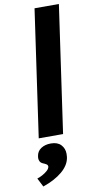

<svg xmlns="http://www.w3.org/2000/svg" viewBox="-109 -783 538 1103"><g transform="rotate(-10 160.0 -231.5)"><path d="M72 0 178 -740H320L214 0ZM50 277 24 226Q38 222 54.5 213Q71 204 83.5 193Q96 182 98 170Q98 169 98 168Q98 162 94 158Q90 154 79 149Q60 142 54.5 132.5Q49 123 49 112Q49 107 50 101Q54 72 77.5 56.5Q101 41 135 41Q174 41 194 62.5Q214 84 214 115Q214 124 213 133Q210 157 197 178Q184 199 162.5 217Q141 235 113 250Q85 265 50 277Z"/></g></svg>

Font: Lexend SemBd
Style: Italic
Weight: 600
Italic angle: -8.13011°
Designer: Bonnie Shaver-Troup, Thomas Jockin
Foundry: Lexend
Version: Version 1.007